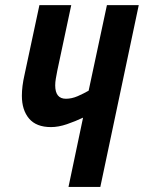

<svg xmlns="http://www.w3.org/2000/svg" viewBox="-20 -734 565 754"><path d="M249 0 306.2 -272Q276.4 -257.8 242.9 -246.3Q209.5 -234.9 180.2 -234.9Q122.6 -234.9 94.2 -268.3Q65.9 -301.8 65.9 -357.9Q65.9 -395 76.2 -439.9L134.8 -713.9H259.8L205.1 -457Q201.7 -439 199.2 -425Q196.8 -411.1 196.8 -398.9Q196.8 -346.2 238.8 -346.2Q261.7 -346.2 285.2 -356.4Q308.6 -366.7 328.1 -377.9L399.9 -713.9H524.9L374 0Z"/></svg>

Font: Open Sans Condensed
Style: Bold Italic
Weight: 700
Width: 3
Italic angle: -12°
Designer: Monotype Design Team
Foundry: Monotype Imaging Inc.
Version: Version 3.003; ttfautohint (v1.8.4)